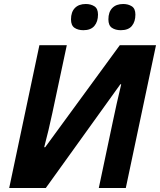

<svg xmlns="http://www.w3.org/2000/svg" viewBox="-20 -940 800 960"><path d="M177 -714H314L242 -376Q234 -338 222.5 -289.5Q211 -241 201 -204H206L579 -714H760L609 0H474L545 -336Q554 -381 564 -424Q574 -467 586 -518L582 -519L209 0H26ZM584 -789Q557 -789 539.5 -801Q522 -813 522 -843Q522 -880 541.5 -900Q561 -920 596 -920Q621 -920 639 -908.5Q657 -897 657 -867Q657 -832 639.5 -810.5Q622 -789 584 -789ZM397 -789Q370 -789 352.5 -801Q335 -813 335 -843Q335 -880 354.5 -900Q374 -920 409 -920Q434 -920 452 -908.5Q470 -897 470 -867Q470 -832 452 -810.5Q434 -789 397 -789Z"/></svg>

Font: BC Sans
Style: Bold Italic
Weight: 700
Italic angle: -12°
Designer: Monotype Design Team
Province of B.C.
Foundry: Monotype Imaging Inc.
Version: Version 2.000;GOOG;noto-source:20170915:90ef993387c0